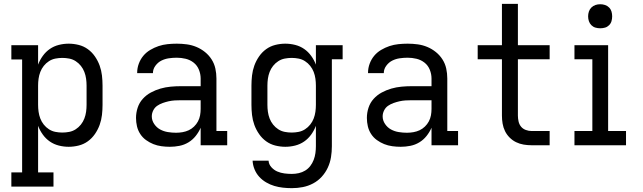

<svg xmlns="http://www.w3.org/2000/svg" viewBox="-20 -755 3340 998"><path d="M258 215H39V141H95V-446H39V-520H178V-419Q187 -443 202.5 -464.5Q218 -486 239 -500.5Q260 -515 285.5 -521.5Q311 -528 337 -528Q363 -528 389 -521.5Q415 -515 436.5 -499.5Q458 -484 473.5 -461.5Q489 -439 498 -414Q507 -389 510 -362.5Q513 -336 513 -310V-210Q513 -184 510 -157.5Q507 -131 498 -106Q489 -81 473.5 -58.5Q458 -36 436.5 -20.5Q415 -5 389 1.5Q363 8 337 8Q311 8 285.5 1.5Q260 -5 239 -19.5Q218 -34 202.5 -55.5Q187 -77 178 -101V141H258ZM304 -66Q322 -66 340 -69.5Q358 -73 373.5 -83Q389 -93 400.5 -107.5Q412 -122 418.5 -139Q425 -156 427.5 -174Q430 -192 430 -210V-310Q430 -328 427.5 -346Q425 -364 418.5 -381Q412 -398 400.5 -412.5Q389 -427 373.5 -437Q358 -447 340 -450.5Q322 -454 304 -454Q286 -454 268 -450.5Q250 -447 234.5 -437Q219 -427 207.5 -412.5Q196 -398 189.5 -381Q183 -364 180.5 -346Q178 -328 178 -310V-210Q178 -192 180.5 -174Q183 -156 189.5 -139Q196 -122 207.5 -107.5Q219 -93 234.5 -83Q250 -73 268 -69.5Q286 -66 304 -66Z M863 8Q841 8 819 5Q797 2 777 -6Q757 -14 739 -27Q721 -40 709 -58.5Q697 -77 692 -98.5Q687 -120 687 -142Q687 -169 695.5 -195Q704 -221 722 -241Q740 -261 764 -274Q788 -287 814 -294.5Q840 -302 867 -304.5Q894 -307 920 -307H1023V-347Q1023 -370 1014 -392.5Q1005 -415 986.5 -429.5Q968 -444 945 -449.5Q922 -455 899 -455Q878 -455 857.5 -452Q837 -449 819 -440Q801 -431 788 -413.5Q775 -396 775 -376V-375H693V-377Q693 -401 701.5 -424Q710 -447 725 -465Q740 -483 761 -495.5Q782 -508 804.5 -515.5Q827 -523 851 -525.5Q875 -528 899 -528Q925 -528 951 -524.5Q977 -521 1001 -511Q1025 -501 1045.5 -484.5Q1066 -468 1080 -446Q1094 -424 1099.5 -398.5Q1105 -373 1105 -347V-74H1161V0H1023V-91Q1013 -68 997 -48Q981 -28 959.5 -15Q938 -2 913 3Q888 8 863 8ZM895 -65Q912 -65 929 -68Q946 -71 961 -78Q976 -85 988.5 -97Q1001 -109 1009 -124Q1017 -139 1020 -155.5Q1023 -172 1023 -189V-234H921Q904 -234 888 -233Q872 -232 856.5 -228.5Q841 -225 825.5 -219.5Q810 -214 797 -205Q784 -196 776.5 -181Q769 -166 769 -150Q769 -129 781.5 -110.5Q794 -92 812.5 -82Q831 -72 852.5 -68.5Q874 -65 895 -65Z M1497 223Q1474 223 1451 220.5Q1428 218 1406 211.5Q1384 205 1363.5 193Q1343 181 1327.5 164Q1312 147 1303 125Q1294 103 1293 80H1376Q1377 99 1390.5 114Q1404 129 1421.5 136.5Q1439 144 1458.5 146.5Q1478 149 1497 149Q1515 149 1533 145Q1551 141 1566.5 131.5Q1582 122 1593 107.5Q1604 93 1610.5 76Q1617 59 1619.5 41Q1622 23 1622 5V-101Q1613 -77 1597.5 -55.5Q1582 -34 1561 -19.5Q1540 -5 1514.5 1.5Q1489 8 1463 8Q1437 8 1411 1.5Q1385 -5 1363.5 -20.5Q1342 -36 1326.5 -58.5Q1311 -81 1302 -106Q1293 -131 1290 -157.5Q1287 -184 1287 -210V-310Q1287 -336 1290 -362.5Q1293 -389 1302 -414Q1311 -439 1326.5 -461.5Q1342 -484 1363.5 -499.5Q1385 -515 1411 -521.5Q1437 -528 1463 -528Q1489 -528 1514.5 -521.5Q1540 -515 1561 -500.5Q1582 -486 1597.5 -464.5Q1613 -443 1622 -419V-520H1761V-447H1705V5Q1705 34 1700.5 62Q1696 90 1684 116Q1672 142 1652.5 163.5Q1633 185 1607.5 198.5Q1582 212 1554 217.5Q1526 223 1497 223ZM1496 -66Q1514 -66 1532 -69.5Q1550 -73 1565.5 -83Q1581 -93 1592.5 -107.5Q1604 -122 1610.5 -139Q1617 -156 1619.5 -174Q1622 -192 1622 -210V-310Q1622 -328 1619.5 -346Q1617 -364 1610.5 -381Q1604 -398 1592.5 -412.5Q1581 -427 1565.5 -437Q1550 -447 1532 -450.5Q1514 -454 1496 -454Q1478 -454 1460 -450.5Q1442 -447 1426.5 -437Q1411 -427 1399.5 -412.5Q1388 -398 1381.5 -381Q1375 -364 1372.5 -346Q1370 -328 1370 -310V-210Q1370 -192 1372.5 -174Q1375 -156 1381.5 -139Q1388 -122 1399.5 -107.5Q1411 -93 1426.5 -83Q1442 -73 1460 -69.5Q1478 -66 1496 -66Z M2063 8Q2041 8 2019 5Q1997 2 1977 -6Q1957 -14 1939 -27Q1921 -40 1909 -58.5Q1897 -77 1892 -98.5Q1887 -120 1887 -142Q1887 -169 1895.5 -195Q1904 -221 1922 -241Q1940 -261 1964 -274Q1988 -287 2014 -294.5Q2040 -302 2067 -304.5Q2094 -307 2120 -307H2223V-347Q2223 -370 2214 -392.5Q2205 -415 2186.5 -429.5Q2168 -444 2145 -449.5Q2122 -455 2099 -455Q2078 -455 2057.5 -452Q2037 -449 2019 -440Q2001 -431 1988 -413.5Q1975 -396 1975 -376V-375H1893V-377Q1893 -401 1901.5 -424Q1910 -447 1925 -465Q1940 -483 1961 -495.5Q1982 -508 2004.5 -515.5Q2027 -523 2051 -525.5Q2075 -528 2099 -528Q2125 -528 2151 -524.5Q2177 -521 2201 -511Q2225 -501 2245.5 -484.5Q2266 -468 2280 -446Q2294 -424 2299.5 -398.5Q2305 -373 2305 -347V-74H2361V0H2223V-91Q2213 -68 2197 -48Q2181 -28 2159.5 -15Q2138 -2 2113 3Q2088 8 2063 8ZM2095 -65Q2112 -65 2129 -68Q2146 -71 2161 -78Q2176 -85 2188.5 -97Q2201 -109 2209 -124Q2217 -139 2220 -155.5Q2223 -172 2223 -189V-234H2121Q2104 -234 2088 -233Q2072 -232 2056.5 -228.5Q2041 -225 2025.5 -219.5Q2010 -214 1997 -205Q1984 -196 1976.5 -181Q1969 -166 1969 -150Q1969 -129 1981.5 -110.5Q1994 -92 2012.5 -82Q2031 -72 2052.5 -68.5Q2074 -65 2095 -65Z M2837 0H2743Q2722 0 2701.5 -3.5Q2681 -7 2662.5 -16Q2644 -25 2629 -40Q2614 -55 2605 -73.5Q2596 -92 2592.5 -112.5Q2589 -133 2589 -154V-447H2463V-520H2589V-735H2672V-520H2837V-447H2672V-154Q2672 -139 2675.5 -123.5Q2679 -108 2688.5 -96.5Q2698 -85 2713 -79.5Q2728 -74 2743 -74H2837Z M2966 0V-74H3059V-447H2966V-520H3141V-74H3234V0ZM3100 -608Q3087 -608 3075 -611.5Q3063 -615 3054 -624Q3045 -633 3041 -645Q3037 -657 3037 -670Q3037 -683 3041 -695Q3045 -707 3054 -716Q3063 -725 3075 -729Q3087 -733 3100 -733Q3113 -733 3125 -729Q3137 -725 3146 -716Q3155 -707 3158.5 -695Q3162 -683 3162 -670Q3162 -657 3158.5 -645Q3155 -633 3146 -624Q3137 -615 3125 -611.5Q3113 -608 3100 -608Z"/></svg>

Font: Iosevka Etoile
Style: Regular
Weight: 400
Designer: Belleve Invis
Foundry: Belleve Invis
Version: Version 33.2.4